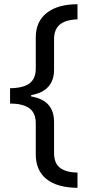

<svg xmlns="http://www.w3.org/2000/svg" viewBox="-20 -734 420 912"><path d="M27.8 -314.9Q92.3 -315.9 121.1 -338.6Q149.9 -361.3 149.9 -408.2V-556.2Q149.9 -631.8 202.4 -672.9Q254.9 -713.9 348.1 -713.9V-642.1Q291.5 -640.1 264.2 -617.2Q236.8 -594.2 236.8 -547.9V-403.8Q236.8 -301.3 127.9 -282.2V-275.9Q184.1 -266.1 210.4 -235.8Q236.8 -205.6 236.8 -153.8V-6.8Q236.8 42 265.6 63.5Q294.4 85 348.1 85.9V158.2Q250.5 157.2 200.2 116.2Q149.9 75.2 149.9 -1V-147.9Q149.9 -198.7 118.4 -220.5Q86.9 -242.2 27.8 -242.2Z"/></svg>

Font: Noto Sans Southeast Asian
Style: Regular
Weight: 400
Designer: Monotype Design Team
Foundry: Monotype Imaging Inc.
Version: Version 1.06 uh; ttfautohint (v1.4.1)